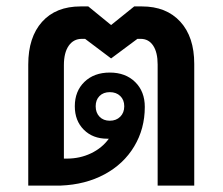

<svg xmlns="http://www.w3.org/2000/svg" viewBox="-20 -578 693 598"><path d="M585 -379V0H471V-377Q471 -415 457 -436Q443 -457 418 -457H408L326 -396L245 -457H235Q209 -457 194 -435.5Q179 -414 179 -375V-84H188Q229 -84 263.5 -100.5Q298 -117 319 -146H314Q269 -146 241 -174Q213 -202 213 -247Q213 -294 243 -323Q273 -352 322 -352Q371 -352 401 -322.5Q431 -293 431 -245Q431 -177 398 -122Q365 -67 305.5 -35Q246 -3 169 0H68V-377Q68 -462 111 -510Q154 -558 231 -558H255L326 -500L398 -558H422Q498 -558 541.5 -510.5Q585 -463 585 -379ZM322 -202Q342 -202 354.5 -214.5Q367 -227 367 -247Q367 -267 354.5 -279Q342 -291 322 -291Q302 -291 290 -279Q278 -267 278 -247Q278 -227 290 -214.5Q302 -202 322 -202Z"/></svg>

Font: Bai Jamjuree SemiBold
Style: Regular
Weight: 600
Version: Version 1.000; ttfautohint (v1.6)